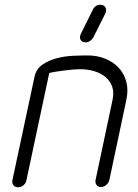

<svg xmlns="http://www.w3.org/2000/svg" viewBox="-20 -789 579 807"><path d="M91 -31Q89 -20 79.5 -11Q70 -2 56 -2Q42 -2 36 -11Q30 -20 32 -31L125 -466Q132 -499 158 -517Q184 -535 218 -544Q252 -553 287 -554.5Q322 -556 348 -556Q389 -556 423 -542Q457 -528 479.5 -503.5Q502 -479 511 -444.5Q520 -410 511 -369L440 -34Q437 -21 427 -12Q417 -3 403 -3Q392 -3 385.5 -12Q379 -21 382 -34L453 -369Q460 -402 451 -426Q442 -450 422.5 -466Q403 -482 375.5 -490Q348 -498 319 -498Q304 -498 285.5 -496.5Q267 -495 248.5 -492.5Q230 -490 213.5 -487.5Q197 -485 187 -482ZM370 -748Q380 -769 402 -769Q416 -769 422.5 -759Q429 -749 424 -735L372 -631Q367 -623 358.5 -617Q350 -611 340 -611Q324 -611 318.5 -622Q313 -633 320 -647Z"/></svg>

Font: VDS
Style: Thin Italic
Weight: 100
Width: 0
Designer: artmaker
Foundry: artmaker
Version: Version 1.000 2012 initial release